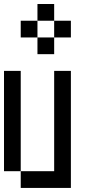

<svg xmlns="http://www.w3.org/2000/svg" viewBox="-20 -1020 457 957"><path d="M0 -166.7V-666.7H83.3V-166.7ZM83.3 -916.7H166.7V-833.3H83.3ZM83.3 -166.7H250V-666.7H333.3V-83.3H83.3ZM250 -1000V-916.7H166.7V-1000ZM250 -916.7H333.3V-833.3H250ZM166.7 -833.3H250V-750H166.7Z"/></svg>

Font: Galmuri11 Condensed
Style: Regular
Weight: 400
Width: 3
Designer: Lee Minseo (quiple)
Version: Version 2.399;hotconv 1.1.1;makeotfexe 2.6.0 DEVELOPMENT